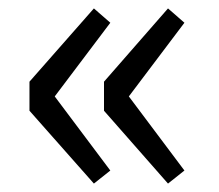

<svg xmlns="http://www.w3.org/2000/svg" viewBox="-20 -510 519 456"><path d="M203 -74 242 -105 110 -281 242 -456 203 -490 50 -316V-247ZM379 -74 418 -105 286 -281 418 -456 379 -490 227 -316V-247Z"/></svg>

Font: Noto Sans Mono CJK HK
Style: Regular
Weight: 400
Designer: Ryoko NISHIZUKA 西塚涼子 (kana, bopomofo & ideographs); Paul D. Hunt (Latin, Greek & Cyrillic); Sandoll Communications 산돌커뮤니
Foundry: Adobe
Version: Version 2.004;hotconv 1.0.118;makeotfexe 2.5.65603